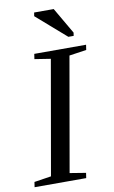

<svg xmlns="http://www.w3.org/2000/svg" viewBox="-99 -907 566 957"><g transform="rotate(-10 184.0 -429.0)"><path d="M180.2 -39.1 261.2 -25.9 257.3 0H-3.9L0 -25.9L85.9 -39.1L187 -616.2L106 -628.9L109.9 -654.8H372.1L368.2 -628.9L281.2 -616.2ZM292 -709 142.1 -839.8 145 -857.9H244.1L321.3 -725.1L318.8 -709Z"/></g></svg>

Font: Tinos
Style: Italic
Weight: 400
Italic angle: -16.333°
Designer: Steve Matteson
Foundry: Monotype Imaging Inc.
Version: Version 1.32